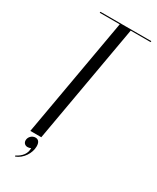

<svg xmlns="http://www.w3.org/2000/svg" viewBox="-216 -760 792 971"><g transform="rotate(30 180.5 -274.0)"><path d="M361 -699H64L63 -693H180L58 0H122L244 -693H360ZM105 73C107 104 87 130 54 146L56 151C97 136 125 92 125 52C125 28 115 16 98 16C78 16 61 33 61 53C61 68 72 78 86 78C92 78 98 77 105 73Z"/></g></svg>

Font: Moniqa Ita Display
Style: Italic
Weight: 400
Italic angle: -10°
Designer: Rajesh Rajput
Foundry: Rajesh Rajput
Version: Version 1.000